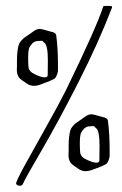

<svg xmlns="http://www.w3.org/2000/svg" viewBox="-20 -673 402 635"><path d="M33.2 -65.4Q33.2 -74.2 62 -126.5Q90.8 -178.7 133.8 -255.4Q176.8 -332 198.2 -375Q300.8 -585.9 321.3 -651.4Q322.3 -653.3 325.2 -653.3H342.8Q350.6 -653.3 350.6 -650.4V-648.4Q305.7 -531.2 238.8 -399.9Q171.9 -268.6 117.2 -174.8Q62.5 -81.1 56.6 -66.4Q53.7 -58.6 45.9 -58.6Q41 -58.6 37.1 -61Q33.2 -63.5 33.2 -65.4ZM274.8 -255.1Q268.7 -254.7 264.2 -252Q259.6 -249.4 257.2 -246.6Q254.8 -243.8 249.6 -236.4Q244 -229 244 -199.8Q244 -192.9 244.2 -185.5Q244.4 -178.1 244.8 -173.3L245.3 -168.5Q246.6 -153.2 269.2 -143.7Q287.4 -135 299.2 -135Q308.7 -135 308.7 -142.8Q308.7 -151.1 308.9 -167.4Q309.2 -183.7 309.2 -191.1Q309.2 -241.6 297.4 -249.4Q295.7 -250.7 294.6 -251.8Q293.5 -252.9 293.1 -253.6Q292.6 -254.2 292 -254.9Q291.3 -255.5 290.5 -255.7Q289.6 -256 287.9 -256Q281.3 -256 274.8 -255.1ZM261.8 -287.3Q272.2 -295.1 283.5 -295.1Q288.3 -295.1 314.8 -287.3Q316.1 -286.9 320.4 -285.8Q324.8 -284.7 326.7 -284Q328.7 -283.4 331.3 -281.9Q333.9 -280.3 335.2 -278.2Q336.5 -276 337 -272.9Q342.6 -230.3 342.6 -177.2V-167.2V-155Q340.4 -144.5 337 -138.2Q333.5 -131.9 330.7 -130.2Q327.8 -128.4 322 -126Q316.1 -123.7 312.6 -121.5Q306.5 -119.7 290.9 -113.4Q275.3 -107.1 264.8 -107.1H259.2Q254.4 -107.5 250.1 -109.1Q245.7 -110.6 243.5 -111.9Q241.4 -113.2 236.2 -116.9Q230.9 -120.6 228.8 -121.9Q215.3 -130.6 211.8 -137.6Q206.6 -147.6 206.6 -158.5Q206.6 -160.6 206.8 -165.2Q207 -169.8 207 -172.4V-175V-189.4Q207 -207.7 208.6 -220.3Q210.1 -232.9 212.3 -240.7Q214.4 -248.6 220.1 -255.1Q225.7 -261.6 229.9 -264.9Q234 -268.2 244.4 -275.1Q254.8 -282.1 261.8 -287.3ZM103.9 -537.3Q97.8 -536.9 93.3 -534.3Q88.7 -531.7 86.3 -528.8Q83.9 -526 78.7 -518.6Q73.1 -511.2 73.1 -482Q73.1 -475.1 73.3 -467.7Q73.5 -460.3 73.9 -455.5L74.4 -450.7Q75.7 -435.5 98.3 -425.9Q116.5 -417.2 128.3 -417.2Q137.8 -417.2 137.8 -425Q137.8 -433.3 138 -449.6Q138.3 -465.9 138.3 -473.3Q138.3 -523.8 126.5 -531.7Q124.8 -533 123.7 -534.1Q122.6 -535.1 122.2 -535.8Q121.7 -536.4 121.1 -537.1Q120.4 -537.8 119.6 -538Q118.7 -538.2 117 -538.2Q110.4 -538.2 103.9 -537.3ZM90.9 -569.5Q101.3 -577.4 112.6 -577.4Q117.4 -577.4 143.9 -569.5Q145.2 -569.1 149.6 -568Q153.9 -566.9 155.9 -566.3Q157.8 -565.6 160.4 -564.1Q163 -562.6 164.3 -560.4Q165.6 -558.2 166.1 -555.2Q171.7 -512.5 171.7 -459.4V-449.4V-437.2Q169.5 -426.8 166.1 -420.5Q162.6 -414.1 159.8 -412.4Q156.9 -410.7 151.1 -408.3Q145.2 -405.9 141.7 -403.7Q135.6 -402 120 -395.7Q104.4 -389.3 93.9 -389.3H88.3Q83.5 -389.8 79.2 -391.3Q74.8 -392.8 72.6 -394.1Q70.5 -395.4 65.3 -399.1Q60 -402.8 57.9 -404.1Q44.4 -412.8 40.9 -419.8Q35.7 -429.8 35.7 -440.7Q35.7 -442.9 35.9 -447.4Q36.1 -452 36.1 -454.6V-457.2V-471.6Q36.1 -489.9 37.7 -502.5Q39.2 -515.1 41.4 -523Q43.5 -530.8 49.2 -537.3Q54.8 -543.8 59 -547.1Q63.1 -550.4 73.5 -557.3Q83.9 -564.3 90.9 -569.5Z"/></svg>

Font: Isabella
Style: Medium
Weight: 500
Designer: John Stracke
Version: Version 001.202